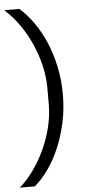

<svg xmlns="http://www.w3.org/2000/svg" viewBox="-65 -795 460 967"><g transform="rotate(-5 165.0 -311.5)"><path d="M252 -312Q252 -239 237.5 -171.5Q223 -104 198.5 -46Q174 12 141 59Q108 106 71 137H-5Q36 101 69.5 53Q103 5 127 -49Q151 -103 164 -159Q177 -215 177 -268V-354Q177 -406 164 -462Q151 -518 127.5 -572Q104 -626 70.5 -674Q37 -722 -5 -760H71Q109 -727 142 -680Q175 -633 199.5 -575.5Q224 -518 238 -451Q252 -384 252 -312Z"/></g></svg>

Font: IBM Plex Sans Devanagari
Style: Regular
Weight: 400
Designer: Mike Abbink, Paul van der Laan, Pieter van Rosmalen, Erin McLaughlin
Foundry: Bold Monday
Version: Version 1.1